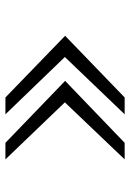

<svg xmlns="http://www.w3.org/2000/svg" viewBox="94 -573 479 707"><g transform="rotate(-90 333.5 -219.5)"><path d="M100.1 0 310.1 -220.2 100.1 -439H161.1L389.2 -219.2L161.1 0ZM266.1 0 477.1 -220.2 266.1 -439H328.1L555.2 -219.2L328.1 0Z"/></g></svg>

Font: CMU Sans Serif
Style: Medium
Weight: 500
Version: Version 0.7.0